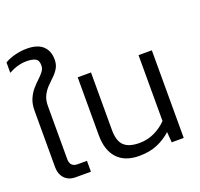

<svg xmlns="http://www.w3.org/2000/svg" viewBox="-137 -950 1159 1112"><g transform="rotate(-20 442.5 -393.5)"><path d="M149 0Q106 0 81.5 -26.5Q57 -53 57 -96V-443Q57 -485 70 -515Q83 -545 101.5 -566.5Q120 -588 139 -605.5Q158 -623 171 -640Q184 -657 184 -677Q184 -709 165 -719Q146 -729 111 -729Q56 -729 0 -698V-762Q29 -779 65.5 -788Q102 -797 136 -797Q203 -797 235.5 -766.5Q268 -736 268 -683Q268 -652 255 -630Q242 -608 223 -590Q204 -572 184.5 -552Q165 -532 152 -506Q139 -480 139 -442V-116Q139 -67 186 -67H243V0Z M538 10Q451 10 404.5 -40Q358 -90 358 -184V-540H440V-185Q440 -118 470 -89Q500 -60 565 -60Q616 -60 659 -81Q702 -102 733 -134V-540H815V0H741L736 -65Q699 -31 651 -10.5Q603 10 538 10Z"/></g></svg>

Font: Kanit Light
Style: Regular
Weight: 300
Designer: Katatrad Team
Foundry: CadsonDemak
Version: Version 2.000; ttfautohint (v1.8.3)